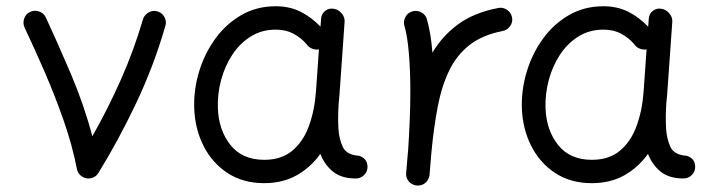

<svg xmlns="http://www.w3.org/2000/svg" viewBox="-20 -545 2241 602"><path d="M74.7 -507.8Q88.9 -514.2 103.3 -508.8Q117.7 -503.4 124 -489.7Q161.6 -408.7 202.6 -312.3Q243.7 -215.8 269.5 -117.7Q317.4 -201.7 358.6 -294.4Q399.9 -387.2 428.2 -484.4Q432.6 -498.5 446 -506.1Q459.5 -513.7 473.6 -509.3Q487.8 -505.4 495.4 -491.7Q502.9 -478 498.5 -463.9Q462.4 -338.4 406.7 -221.2Q351.1 -104 288.6 -2.9Q281.7 9.3 267.1 13.2Q252 17.6 238 9Q224.1 0.5 221.2 -15.1Q206.5 -90.3 179.4 -167.7Q152.3 -245.1 120.1 -319.3Q87.9 -393.6 57.1 -458.5Q50.8 -472.7 55.9 -487.1Q61 -501.5 74.7 -507.8Z M1095.7 14.6Q1050.8 14.6 1024.2 -6.8Q997.6 -28.3 984.4 -62.5Q954.6 -20.5 910.6 4.4Q866.7 29.3 808.1 29.3Q742.2 29.3 693.6 -2.4Q645 -34.2 617.9 -88.1Q590.8 -142.1 588.9 -207.5Q587.4 -265.6 604.7 -322Q622.1 -378.4 655.5 -424.3Q689 -470.2 736.8 -497.8Q784.7 -525.4 844.7 -525.4Q888.2 -525.4 922.6 -508.1Q957 -490.7 984.9 -461.4L986.8 -486.3Q987.8 -501.5 999.3 -510.7Q1010.7 -520 1025.9 -517.6Q1040.5 -515.6 1051 -503.4Q1061.5 -491.2 1060.5 -476.6L1044.4 -248.5Q1043.5 -235.4 1042 -222.2Q1040.5 -202.6 1040.3 -181.4Q1040 -160.2 1041 -143.1Q1043 -108.9 1054.9 -84Q1066.9 -59.1 1105.5 -56.6Q1115.2 -54.2 1123.5 -46.1Q1131.8 -38.1 1132.3 -22Q1132.3 -6.8 1121.6 3.9Q1110.8 14.6 1095.7 14.6ZM808.6 -43.9Q862.3 -43.9 896.5 -72.5Q930.7 -101.1 948.5 -149.7Q966.3 -198.2 970.7 -258.3L980 -390.1Q969.2 -388.2 958.3 -392.6Q947.3 -397 940.9 -406.7Q924.3 -426.3 900.4 -439.2Q876.5 -452.1 844.7 -452.1Q800.8 -452.1 766.4 -430.7Q731.9 -409.2 708.5 -373.5Q685.1 -337.9 673.3 -294.4Q661.6 -251 663.1 -206.5Q665.5 -136.7 702.6 -90.3Q739.7 -43.9 808.6 -43.9Z M1286.1 36.6Q1281.2 36.1 1276.9 34.2Q1276.9 34.2 1276.9 34.2Q1275.9 33.7 1275.4 33.7Q1257.8 25.9 1253.9 7.3Q1253.9 6.8 1253.9 6.3Q1253.9 6.3 1253.9 5.4Q1252.9 1 1253.4 -3.9Q1253.4 -5.9 1253.9 -7.3Q1255.4 -24.9 1256.8 -42.2Q1258.3 -59.6 1259.8 -76.7Q1262.7 -119.1 1264.6 -166.3Q1266.6 -213.4 1266.6 -259.8Q1266.6 -322.3 1262 -377.7Q1257.3 -433.1 1248 -463.9Q1243.7 -478 1251.2 -491.7Q1258.8 -505.4 1272.9 -509.3Q1287.1 -513.7 1300.8 -506.3Q1314.5 -499 1318.4 -484.9Q1324.7 -463.4 1329.1 -436.8Q1333.5 -410.2 1335.9 -379.9Q1366.2 -431.6 1416 -468.5Q1465.8 -505.4 1542.5 -520Q1557.1 -522.9 1569.8 -514.2Q1582.5 -505.4 1585.4 -490.7Q1588.4 -476.1 1579.6 -463.4Q1570.8 -450.7 1556.2 -447.8Q1492.7 -435.5 1452.1 -403.8Q1411.6 -372.1 1388.2 -323.2Q1364.7 -274.4 1352.5 -210.7Q1340.3 -147 1333 -70.8Q1330.1 -31.2 1326.7 3.9Q1326.2 8.8 1324.2 13.2Q1324.2 13.2 1324.2 13.2Q1323.7 14.2 1323.7 14.6Q1315.9 32.2 1297.4 36.1Q1296.9 36.1 1296.4 36.1Q1295.9 36.1 1295.4 36.1Q1291 37.1 1286.1 36.6Z M2123 14.6Q2078.1 14.6 2051.5 -6.8Q2024.9 -28.3 2011.7 -62.5Q1981.9 -20.5 1938 4.4Q1894 29.3 1835.4 29.3Q1769.5 29.3 1720.9 -2.4Q1672.4 -34.2 1645.3 -88.1Q1618.2 -142.1 1616.2 -207.5Q1614.7 -265.6 1632.1 -322Q1649.4 -378.4 1682.9 -424.3Q1716.3 -470.2 1764.2 -497.8Q1812 -525.4 1872.1 -525.4Q1915.5 -525.4 1950 -508.1Q1984.4 -490.7 2012.2 -461.4L2014.2 -486.3Q2015.1 -501.5 2026.6 -510.7Q2038.1 -520 2053.2 -517.6Q2067.9 -515.6 2078.4 -503.4Q2088.9 -491.2 2087.9 -476.6L2071.8 -248.5Q2070.8 -235.4 2069.3 -222.2Q2067.9 -202.6 2067.6 -181.4Q2067.4 -160.2 2068.4 -143.1Q2070.3 -108.9 2082.3 -84Q2094.2 -59.1 2132.8 -56.6Q2142.6 -54.2 2150.9 -46.1Q2159.2 -38.1 2159.7 -22Q2159.7 -6.8 2148.9 3.9Q2138.2 14.6 2123 14.6ZM1835.9 -43.9Q1889.6 -43.9 1923.8 -72.5Q1958 -101.1 1975.8 -149.7Q1993.7 -198.2 1998 -258.3L2007.3 -390.1Q1996.6 -388.2 1985.6 -392.6Q1974.6 -397 1968.3 -406.7Q1951.7 -426.3 1927.7 -439.2Q1903.8 -452.1 1872.1 -452.1Q1828.1 -452.1 1793.7 -430.7Q1759.3 -409.2 1735.8 -373.5Q1712.4 -337.9 1700.7 -294.4Q1689 -251 1690.4 -206.5Q1692.9 -136.7 1730 -90.3Q1767.1 -43.9 1835.9 -43.9Z"/></svg>

Font: Mikhak Regular
Style: Regular
Weight: 400
Designer: Amin Abedi
Version: Version 3.3